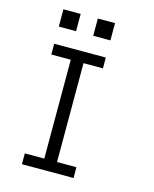

<svg xmlns="http://www.w3.org/2000/svg" viewBox="-121 -900 788 981"><g transform="rotate(15 273.0 -409.5)"><path d="M363.8 0H90.8V-57.1H193.8V-580.1H90.8V-637.2H363.8V-580.1H261.2V-57.1H363.8ZM363.8 -728H272.9V-819.3H363.8ZM182.1 -728H90.8V-819.3H182.1Z"/></g></svg>

Font: Anonymous Pro
Style: Regular
Weight: 400
Monospace: yes
Designer: Mark Simonson
Version: Version 1.002